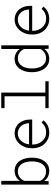

<svg xmlns="http://www.w3.org/2000/svg" viewBox="1100 -1890 800 3040"><g transform="rotate(-90 1500.0 -370.0)"><path d="M523.4 -258.8Q523.4 -207.5 511 -158.9Q498.5 -110.4 472.9 -73Q447.3 -35.6 408.2 -12.9Q369.1 9.8 315.4 9.8Q264.6 9.8 223.4 -11Q182.1 -31.7 154.3 -70.8L151.9 0H97.2V-750H155.8V-454.6Q182.6 -494.1 222.9 -516.1Q263.2 -538.1 314.5 -538.1Q368.7 -538.1 408.2 -515.9Q447.8 -493.7 473.1 -456.3Q498.5 -418.9 511 -370.4Q523.4 -321.8 523.4 -269ZM464.4 -269Q464.4 -308.6 456.1 -347.7Q447.8 -386.7 429.2 -417.7Q410.6 -448.7 379.6 -468Q348.6 -487.3 303.2 -487.3Q276.9 -487.3 253.9 -479.5Q231 -471.7 212.2 -458Q193.4 -444.3 179.2 -425Q165 -405.8 155.8 -383.3V-136.7Q165.5 -115.2 180.4 -97.4Q195.3 -79.6 214.6 -67.1Q233.9 -54.7 256.6 -47.9Q279.3 -41 304.2 -41Q348.6 -41 379.2 -60.1Q409.7 -79.1 428.5 -110.1Q447.3 -141.1 455.8 -180.2Q464.4 -219.2 464.4 -258.8Z M919.9 9.8Q864.7 9.8 819.3 -10.7Q773.9 -31.2 741.5 -66.4Q709 -101.6 691.2 -148.7Q673.3 -195.8 672.9 -249V-270Q673.3 -326.7 691.7 -375.5Q710 -424.3 741.7 -460.4Q773.4 -496.6 816.4 -517.3Q859.4 -538.1 908.7 -538.1Q961.4 -538.1 1002 -519Q1042.5 -500 1070.1 -467Q1097.7 -434.1 1112.1 -390.1Q1126.5 -346.2 1127 -295.9V-260.3H731.4V-249Q731.9 -207.5 745.6 -169.7Q759.3 -131.8 784.2 -103Q809.1 -74.2 844.2 -56.9Q879.4 -39.6 922.4 -39.6Q971.2 -39.1 1010.7 -57.6Q1050.3 -76.2 1078.1 -111.3L1115.2 -83.5Q1100.6 -63 1080.6 -45.7Q1060.5 -28.3 1035.9 -16.1Q1011.2 -3.9 981.9 2.9Q952.6 9.8 919.9 9.8ZM908.7 -488.3Q873 -488.3 843.3 -474.9Q813.5 -461.4 791 -437.5Q768.6 -413.6 753.9 -381.1Q739.3 -348.6 733.9 -310.1H1068.4V-316.4Q1067.4 -349.1 1056.4 -380.1Q1045.4 -411.1 1025.1 -435.1Q1004.9 -459 975.6 -473.6Q946.3 -488.3 908.7 -488.3Z M1308.1 -750H1554.2V-51.8H1732.9V0H1308.1V-51.8H1495.6V-697.8H1308.1Z M1877 -269Q1877 -321.8 1890.1 -370.4Q1903.3 -418.9 1929.4 -456.3Q1955.6 -493.7 1994.9 -515.9Q2034.2 -538.1 2087.4 -538.1Q2137.7 -538.1 2177.5 -516.6Q2217.3 -495.1 2244.1 -456.5V-750H2302.2V0H2247.6L2245.1 -68.8Q2217.3 -30.8 2176.8 -10.5Q2136.2 9.8 2086.4 9.8Q2034.2 9.8 1994.9 -12.9Q1955.6 -35.6 1929.4 -73Q1903.3 -110.4 1890.1 -158.9Q1877 -207.5 1877 -258.8ZM1936 -258.8Q1936 -219.2 1944.6 -180.2Q1953.1 -141.1 1972.2 -110.1Q1991.2 -79.1 2022 -60.1Q2052.7 -41 2097.2 -41Q2122.1 -41 2144.3 -47.4Q2166.5 -53.7 2185.3 -65.7Q2204.1 -77.6 2219 -94.5Q2233.9 -111.3 2244.1 -132.3V-388.2Q2234.4 -410.2 2220 -428.2Q2205.6 -446.3 2187 -459.5Q2168.5 -472.7 2146 -480Q2123.5 -487.3 2098.1 -487.3Q2053.2 -487.3 2022.5 -468Q1991.7 -448.7 1972.4 -417.7Q1953.1 -386.7 1944.6 -347.7Q1936 -308.6 1936 -269Z M2720.2 9.8Q2665 9.8 2619.6 -10.7Q2574.2 -31.2 2541.7 -66.4Q2509.3 -101.6 2491.5 -148.7Q2473.6 -195.8 2473.1 -249V-270Q2473.6 -326.7 2491.9 -375.5Q2510.3 -424.3 2542 -460.4Q2573.7 -496.6 2616.7 -517.3Q2659.7 -538.1 2709 -538.1Q2761.7 -538.1 2802.2 -519Q2842.8 -500 2870.4 -467Q2897.9 -434.1 2912.4 -390.1Q2926.8 -346.2 2927.2 -295.9V-260.3H2531.7V-249Q2532.2 -207.5 2545.9 -169.7Q2559.6 -131.8 2584.5 -103Q2609.4 -74.2 2644.5 -56.9Q2679.7 -39.6 2722.7 -39.6Q2771.5 -39.1 2811 -57.6Q2850.6 -76.2 2878.4 -111.3L2915.5 -83.5Q2900.9 -63 2880.9 -45.7Q2860.8 -28.3 2836.2 -16.1Q2811.5 -3.9 2782.2 2.9Q2752.9 9.8 2720.2 9.8ZM2709 -488.3Q2673.3 -488.3 2643.6 -474.9Q2613.8 -461.4 2591.3 -437.5Q2568.8 -413.6 2554.2 -381.1Q2539.6 -348.6 2534.2 -310.1H2868.7V-316.4Q2867.7 -349.1 2856.7 -380.1Q2845.7 -411.1 2825.4 -435.1Q2805.2 -459 2775.9 -473.6Q2746.6 -488.3 2709 -488.3Z"/></g></svg>

Font: Roboto Mono Light
Style: Regular
Weight: 300
Designer: Google
Version: Version 2.000985; 2015; ttfautohint (v1.3)